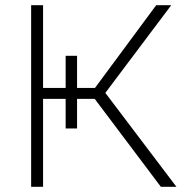

<svg xmlns="http://www.w3.org/2000/svg" viewBox="-20 -720 745 740"><path d="M233 -339H146V0H100V-700H146V-381H233V-505H277V-381H346L582 -700H640L386 -362L660 0H600L345 -339H277V-225H233Z"/></svg>

Font: PT Root UI Web Light
Style: Regular
Weight: 300
Designer: Vitaly Kuzmin
Foundry: ParaType Ltd.
Version: Version 1.000W